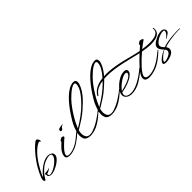

<svg xmlns="http://www.w3.org/2000/svg" viewBox="165 -1765 2845 2845"><g transform="rotate(-45 1587.5 -342.5)"><path d="M298 15Q279 15 260 5Q241 -5 241 -27Q241 -30 241 -33.5Q241 -37 242 -40Q235 -43 235 -51Q235 -57 239.5 -62Q244 -67 252 -66Q263 -65 282 -68Q301 -71 318.5 -75.5Q336 -80 342 -83Q350 -89 345 -84Q340 -79 326 -69Q312 -59 294 -50Q276 -41 259 -39Q260 -36 260 -32.5Q260 -29 260 -24Q260 -10 267.5 -4.5Q275 1 288 1Q309 1 337.5 -10.5Q366 -22 396.5 -41Q427 -60 453 -83.5Q479 -107 495.5 -131.5Q512 -156 512 -178Q512 -196 499 -202Q486 -208 471 -208Q451 -208 427 -202Q403 -196 383 -188Q331 -167 282 -123.5Q233 -80 203 -32L180 5Q177 12 170 12Q160 12 154.5 2Q149 -8 149 -17Q149 -37 161.5 -69.5Q174 -102 192.5 -139Q211 -176 229.5 -208Q248 -240 260 -258Q285 -296 321.5 -342.5Q358 -389 399 -431.5Q440 -474 476 -500Q481 -504 487.5 -507Q494 -510 501 -510Q515 -510 526.5 -491Q538 -472 538 -459Q538 -456 535.5 -449.5Q533 -443 529 -443Q528 -443 526 -447Q524 -451 523 -452Q517 -460 508 -460Q505 -460 503 -459Q458 -439 417.5 -403.5Q377 -368 341 -323Q305 -278 275.5 -231Q246 -184 224 -142Q214 -123 201 -96Q188 -69 183 -49H185Q215 -90 259.5 -130Q304 -170 356 -196.5Q408 -223 460 -223Q489 -223 516.5 -207Q544 -191 544 -157Q544 -132 526 -107.5Q508 -83 478.5 -61Q449 -39 416 -22Q383 -5 351.5 5Q320 15 298 15Z M862 -338Q844 -338 844 -358Q844 -366 848 -374Q851 -382 868 -387.5Q885 -393 904.5 -395.5Q924 -398 935 -398Q944 -398 944 -397Q944 -395 934 -391Q924 -387 913 -381Q902 -375 898 -367Q893 -354 882.5 -346Q872 -338 862 -338ZM692 8Q664 8 643 -2.5Q622 -13 622 -41Q622 -71 637 -100Q652 -129 673 -153.5Q694 -178 714.5 -196.5Q735 -215 745 -224Q736 -226 748 -242Q760 -258 783 -268Q789 -270 794 -270Q805 -270 816.5 -265Q828 -260 828 -251Q828 -246 824 -241Q820 -236 816 -233Q808 -227 791 -212Q774 -197 754 -178Q734 -159 716.5 -140.5Q699 -122 689 -110Q652 -63 652 -37Q652 -9 697 -9Q734 -9 769.5 -20.5Q805 -32 836 -48Q885 -73 927 -108.5Q969 -144 1014 -180Q1016 -181 1019 -181Q1022 -181 1022 -178Q1022 -175 1018 -170Q1012 -162 993 -143.5Q974 -125 945.5 -102Q917 -79 882.5 -56.5Q848 -34 812 -18Q793 -10 758.5 -1Q724 8 692 8Z M1117 18Q1077 18 1050 5Q1019 -10 1009 -39Q999 -68 999 -96Q999 -111 1001 -124.5Q1003 -138 1004 -148Q1000 -146 994 -146Q989 -146 985.5 -148Q982 -150 988 -154Q992 -157 999 -163Q1006 -169 1010 -173Q1018 -200 1034 -242.5Q1050 -285 1080 -335Q1102 -372 1136 -423Q1170 -474 1212 -527Q1254 -580 1301.5 -625.5Q1349 -671 1398.5 -699Q1448 -727 1497 -727Q1520 -727 1531.5 -714Q1543 -701 1543 -678Q1543 -645 1518 -593Q1492 -539 1452.5 -490.5Q1413 -442 1371.5 -403Q1330 -364 1297 -335Q1244 -289 1194.5 -255.5Q1145 -222 1107 -200Q1069 -178 1049 -166Q1045 -152 1042 -134.5Q1039 -117 1039 -100Q1039 -62 1057 -31Q1075 0 1122 0Q1154 0 1189.5 -13Q1225 -26 1254 -40Q1297 -62 1337 -87.5Q1377 -113 1407.5 -136Q1438 -159 1452 -172Q1456 -176 1458 -176Q1459 -176 1459 -174Q1459 -165 1451 -157Q1409 -115 1359.5 -77.5Q1310 -40 1255 -14Q1221 1 1185.5 9.5Q1150 18 1117 18ZM1058 -193Q1066 -197 1089.5 -211.5Q1113 -226 1146.5 -248Q1180 -270 1216.5 -297Q1253 -324 1286 -353Q1305 -370 1333 -397Q1361 -424 1391 -457.5Q1421 -491 1447.5 -527.5Q1474 -564 1490.5 -600.5Q1507 -637 1507 -669Q1507 -700 1482 -700Q1462 -700 1431 -682Q1400 -664 1365.5 -634.5Q1331 -605 1298 -571Q1258 -529 1221 -478.5Q1184 -428 1152 -376Q1120 -324 1096 -276.5Q1072 -229 1058 -193Z M1565 18Q1525 18 1498 5Q1467 -10 1457 -39Q1447 -68 1447 -96Q1447 -111 1449 -124.5Q1451 -138 1452 -148Q1448 -146 1442 -146Q1437 -146 1433.5 -148Q1430 -150 1436 -154Q1440 -157 1447 -163Q1454 -169 1458 -173Q1466 -200 1482 -242.5Q1498 -285 1528 -335Q1550 -372 1584 -423Q1618 -474 1660 -527Q1702 -580 1749.5 -625.5Q1797 -671 1846.5 -699Q1896 -727 1945 -727Q1968 -727 1979.5 -714Q1991 -701 1991 -678Q1991 -645 1966 -593Q1940 -539 1900.5 -490.5Q1861 -442 1819.5 -403Q1778 -364 1745 -335Q1692 -289 1642.5 -255.5Q1593 -222 1555 -200Q1517 -178 1497 -166Q1493 -152 1490 -134.5Q1487 -117 1487 -100Q1487 -62 1505 -31Q1523 0 1570 0Q1602 0 1637.5 -13Q1673 -26 1702 -40Q1745 -62 1785 -87.5Q1825 -113 1855.5 -136Q1886 -159 1900 -172Q1904 -176 1906 -176Q1907 -176 1907 -174Q1907 -165 1899 -157Q1857 -115 1807.5 -77.5Q1758 -40 1703 -14Q1669 1 1633.5 9.5Q1598 18 1565 18ZM1506 -193Q1514 -197 1537.5 -211.5Q1561 -226 1594.5 -248Q1628 -270 1664.5 -297Q1701 -324 1734 -353Q1753 -370 1781 -397Q1809 -424 1839 -457.5Q1869 -491 1895.5 -527.5Q1922 -564 1938.5 -600.5Q1955 -637 1955 -669Q1955 -700 1930 -700Q1910 -700 1879 -682Q1848 -664 1813.5 -634.5Q1779 -605 1746 -571Q1706 -529 1669 -478.5Q1632 -428 1600 -376Q1568 -324 1544 -276.5Q1520 -229 1506 -193Z M1991 13Q1968 13 1947.5 8Q1927 3 1910 -7Q1888 -21 1877.5 -39.5Q1867 -58 1867 -79Q1867 -114 1891 -152Q1915 -190 1954.5 -224.5Q1994 -259 2038 -282Q2064 -296 2090 -302Q2116 -308 2136 -308Q2169 -308 2179.5 -295.5Q2190 -283 2190 -267Q2190 -248 2178.5 -231Q2167 -214 2145 -197Q2106 -166 2039.5 -141Q1973 -116 1902 -106Q1897 -96 1893.5 -86Q1890 -76 1890 -66Q1890 -44 1904.5 -30.5Q1919 -17 1941.5 -11.5Q1964 -6 1988 -6Q2000 -6 2012 -7Q2024 -8 2034 -10Q2086 -21 2139.5 -48Q2193 -75 2243 -110Q2293 -145 2333 -180Q2335 -181 2338 -181Q2342 -181 2342 -179Q2342 -176 2338 -171Q2331 -159 2309.5 -140Q2288 -121 2260.5 -101Q2233 -81 2207 -63.5Q2181 -46 2164 -36Q2127 -15 2081 -1Q2035 13 1991 13ZM1911 -123Q1934 -128 1966 -136.5Q1998 -145 2032.5 -157.5Q2067 -170 2096 -185.5Q2125 -201 2141 -219Q2157 -236 2157 -254Q2157 -262 2151 -267.5Q2145 -273 2127 -273Q2106 -273 2077 -260Q2048 -247 2016.5 -225Q1985 -203 1957 -176.5Q1929 -150 1911 -123Z M2346 23Q2312 23 2286.5 10Q2261 -3 2261 -40Q2261 -67 2282 -103Q2303 -139 2338 -179Q2373 -219 2413.5 -259Q2454 -299 2493 -335Q2481 -337 2470 -340Q2459 -343 2449 -345Q2403 -356 2340.5 -371.5Q2278 -387 2206 -402.5Q2134 -418 2058.5 -428.5Q1983 -439 1911 -439Q1817 -439 1739 -414.5Q1661 -390 1620 -326Q1615 -317 1609 -317Q1605 -317 1605 -325Q1605 -334 1611 -343Q1643 -390 1691 -417Q1739 -444 1798 -455.5Q1857 -467 1921 -467Q1986 -467 2052.5 -458Q2119 -449 2180.5 -436Q2242 -423 2293.5 -409.5Q2345 -396 2381 -387Q2405 -380 2440.5 -372Q2476 -364 2516 -356L2581 -413Q2578 -416 2578 -421Q2578 -431 2590 -443Q2602 -455 2621 -463Q2628 -466 2641.5 -463Q2655 -460 2667 -454Q2679 -448 2679 -441Q2679 -435 2665.5 -425.5Q2652 -416 2647 -413Q2635 -406 2613 -389Q2591 -372 2562 -349Q2599 -343 2637.5 -339.5Q2676 -336 2711 -336Q2764 -336 2807 -346.5Q2850 -357 2873.5 -382.5Q2897 -408 2891 -453V-454Q2891 -459 2896 -459Q2901 -459 2903 -454Q2904 -448 2904.5 -442Q2905 -436 2905 -431Q2905 -384 2878 -356.5Q2851 -329 2807 -318Q2763 -307 2710 -307Q2667 -307 2621.5 -313Q2576 -319 2535 -326Q2495 -292 2453 -252.5Q2411 -213 2375 -173.5Q2339 -134 2316.5 -100Q2294 -66 2294 -44Q2294 -22 2313 -11Q2332 0 2363 0Q2412 0 2475 -23Q2482 -25 2488.5 -28Q2495 -31 2502 -34Q2549 -55 2594.5 -86.5Q2640 -118 2677 -149Q2688 -158 2697 -164Q2706 -170 2716 -180Q2718 -181 2720 -181Q2723 -181 2723 -178Q2723 -175 2720 -170Q2714 -162 2691 -140.5Q2668 -119 2634 -92.5Q2600 -66 2560.5 -41.5Q2521 -17 2481 -3Q2461 4 2422.5 13.5Q2384 23 2346 23Z M2678 42Q2672 42 2666 41.5Q2660 41 2655 40Q2643 38 2634.5 32Q2626 26 2626 15Q2626 9 2627 6Q2634 -14 2659 -37.5Q2684 -61 2719 -82.5Q2754 -104 2787 -117Q2762 -142 2748 -164.5Q2734 -187 2734 -209Q2734 -238 2761.5 -265Q2789 -292 2850 -320Q2879 -333 2902.5 -338Q2926 -343 2944 -343Q2967 -343 2981 -337Q2995 -331 3001 -324Q3016 -306 3016 -289Q3016 -269 3000 -254Q2984 -239 2965.5 -228Q2947 -217 2938 -209Q2934 -205 2929 -205Q2925 -205 2923.5 -208Q2922 -211 2926 -213Q2937 -219 2952.5 -234.5Q2968 -250 2980 -269Q2992 -288 2992 -301Q2992 -308 2988 -312Q2980 -320 2960 -320Q2938 -320 2907 -309.5Q2876 -299 2847 -282Q2818 -265 2798.5 -243.5Q2779 -222 2779 -201Q2779 -181 2793 -164Q2807 -147 2821 -132Q2849 -145 2888 -153.5Q2927 -162 2970 -167Q3013 -172 3052.5 -174.5Q3092 -177 3122 -177Q3139 -177 3151 -177Q3163 -177 3170 -175Q3175 -173 3175 -171Q3175 -166 3169 -166Q3162 -166 3154.5 -167Q3147 -168 3136 -168Q3103 -168 3057 -163.5Q3011 -159 2964 -151.5Q2917 -144 2881.5 -135Q2846 -126 2834 -117Q2854 -94 2854 -66Q2854 -46 2843.5 -27Q2833 -8 2811 4Q2781 23 2744 32.5Q2707 42 2678 42ZM2678 20Q2691 20 2720.5 11Q2750 2 2775 -14Q2812 -37 2812 -68Q2812 -90 2792 -111Q2776 -106 2753.5 -91Q2731 -76 2709.5 -57Q2688 -38 2673.5 -20.5Q2659 -3 2659 8Q2659 20 2678 20Z"/></g></svg>

Font: WindSong
Style: Regular
Weight: 400
Designer: Robert E. Leuschke
Foundry: Robert E. Leuschke
Version: Version 1.010; ttfautohint (v1.8.3)